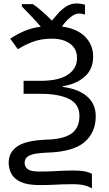

<svg xmlns="http://www.w3.org/2000/svg" viewBox="-20 -873 627 1107"><path d="M420 -853Q437 -853 449.5 -850.5Q462 -848 470 -846V-789Q464 -791 454.5 -793Q445 -795 436 -795Q413 -795 386.5 -774Q360 -753 337 -720Q425 -708 471 -661Q517 -614 517 -547Q517 -474 468.5 -431Q420 -388 342 -376V-372Q432 -360 482 -317Q532 -274 532 -203Q532 -109 467 -53.5Q402 2 253 7Q198 9 170 16.5Q142 24 132 36.5Q122 49 122 66Q122 88 139.5 102Q157 116 206 116Q250 116 281 114.5Q312 113 340.5 111.5Q369 110 402 110Q446 110 471 115.5Q496 121 510 129V214Q500 206 473.5 197.5Q447 189 397 189Q365 189 339 190Q313 191 283 192.5Q253 194 208 194Q139 194 100.5 176.5Q62 159 46 129.5Q30 100 30 65Q30 5 80.5 -29.5Q131 -64 251 -68Q349 -71 393.5 -104Q438 -137 438 -204Q438 -273 378 -302.5Q318 -332 218 -332H116V-407H214Q319 -407 371.5 -442.5Q424 -478 424 -538Q424 -592 384 -621Q344 -650 280 -650Q219 -650 172 -633Q125 -616 83 -589L39 -650Q76 -675 119 -693.5Q162 -712 215 -719Q190 -749 158.5 -781.5Q127 -814 106 -836V-849H170Q194 -833 224 -806.5Q254 -780 279 -754Q298 -777 319 -800Q340 -823 365.5 -838Q391 -853 420 -853Z"/></svg>

Font: Noto IKEA Latin
Style: Regular
Weight: 400
Designer: Monotype Design Team
Foundry: Monotype Imaging Inc.
Version: Version 1.0